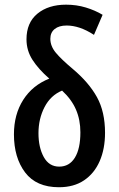

<svg xmlns="http://www.w3.org/2000/svg" viewBox="-20 -784 504 814"><path d="M260.3 -764.2Q304.2 -764.2 343.8 -752.2Q383.3 -740.2 415 -721.2L378.4 -636.2Q346.7 -656.7 317.9 -666.3Q289.1 -675.8 262.7 -675.8Q230 -675.8 211.7 -660.9Q193.4 -646 193.4 -619.6Q193.4 -588.4 216.8 -560.3Q240.2 -532.2 289.1 -491.2Q356.9 -434.1 391.1 -372.1Q425.3 -310.1 425.3 -220.7Q425.3 -152.8 402.6 -100.8Q379.9 -48.8 336.4 -19.5Q293 9.8 230 9.8Q133.8 9.8 86.4 -53Q39.1 -115.7 39.1 -214.4Q39.1 -298.8 78.4 -360.6Q117.7 -422.4 189 -450.7Q143.6 -490.2 117.9 -530Q92.3 -569.8 92.3 -617.2Q92.3 -688 138.7 -726.1Q185.1 -764.2 260.3 -764.2ZM243.2 -399.9Q194.8 -379.9 168.9 -330.1Q143.1 -280.3 143.1 -219.2Q143.1 -159.2 165.5 -118.4Q188 -77.6 231 -77.6Q273.9 -77.6 297.4 -115.5Q320.8 -153.3 320.8 -223.1Q320.8 -275.9 302.2 -319.1Q283.7 -362.3 243.2 -399.9Z"/></svg>

Font: Open Sans Condensed SemiBold
Style: Regular
Weight: 600
Width: 3
Designer: Monotype Design Team
Foundry: Monotype Imaging Inc.
Version: Version 3.000; ttfautohint (v1.8.4)